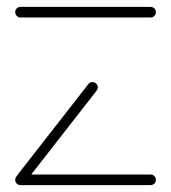

<svg xmlns="http://www.w3.org/2000/svg" viewBox="-20 -537 496 557"><path d="M432.2 -15.6Q432.2 -9.3 427.8 -4.6Q423.3 0 417 0H39.3Q33 0 28.5 -4.4Q24.1 -8.9 24.1 -15.2Q24.1 -21.5 28.5 -26.1Q33 -30.7 39.3 -30.7H417Q423.3 -30.7 427.8 -26.3Q432.2 -21.9 432.2 -15.6ZM40.7 -1.9Q34.4 -1.9 29.8 -6.3Q25.2 -10.7 25.2 -17Q25.2 -21.9 28.5 -26.7L236.3 -293Q240.4 -298.9 248.1 -298.9Q254.4 -298.9 259.1 -294.4Q263.7 -290 263.7 -283.7Q263.7 -278.9 260.4 -274.1L52.6 -7.8Q48.5 -1.9 40.7 -1.9ZM432.2 -501.5Q432.2 -495.2 427.8 -490.7Q423.3 -486.3 417 -486.3H39.3Q33 -486.3 28.5 -490.9Q24.1 -495.6 24.1 -501.9Q24.1 -508.1 28.5 -512.6Q33 -517 39.3 -517H417Q423.3 -517 427.8 -512.4Q432.2 -507.8 432.2 -501.5Z"/></svg>

Font: 26F Galaxy Sans Ultra Light
Style: Regular
Weight: 200
Designer: C₂₉H₂₅N₃O₅
Version: Version 1.100